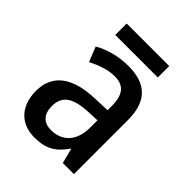

<svg xmlns="http://www.w3.org/2000/svg" viewBox="-198 -796 916 916"><g transform="rotate(45 260.0 -338.0)"><path d="M406 -686H119V-609H406ZM269 -549C201 -549 139 -531 92 -504L122 -429C166 -451 211 -468 257 -468C315 -468 347 -437 347 -358V-329L266 -326C116 -321 40 -262 40 -153C40 -51 99 10 192 10C270 10 312 -17 352 -75H355L374 0H449V-364C449 -488 391 -549 269 -549ZM284 -258 347 -261V-211C347 -119 295 -71 224 -71C176 -71 145 -97 145 -155C145 -219 182 -253 284 -258Z"/></g></svg>

Font: Noto Sans Khmer UI SemiCondensed Medium
Style: Regular
Weight: 500
Width: 4
Designer: Danh Hong and the Monotype Design Team
Foundry: Monotype Imaging Inc.
Version: Version 2.002